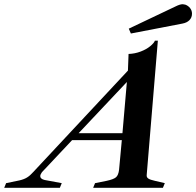

<svg xmlns="http://www.w3.org/2000/svg" viewBox="-104 -891 931 911"><path d="M678 -22 669 0H338L347 -22L402 -33Q435 -40 446.5 -50Q458 -60 461 -86L474 -226H238L95 -74Q87 -63 87 -55Q87 -42 108 -37L189 -22L180 0H-84L-75 -22L-12 -35Q10 -40 24.5 -49Q39 -58 54 -75L503 -556L506 -635Q536 -636 563.5 -646.5Q591 -657 609 -672Q627 -687 631 -698H645L592 -60Q591 -50 599.5 -44Q608 -38 631 -33ZM477 -259 498 -502 269 -259ZM507 -755 730 -861Q750 -871 763 -871Q767 -871 775 -869Q789 -864 798 -852.5Q807 -841 807 -826Q807 -808 795 -795.5Q783 -783 761 -779L517 -732Z"/></svg>

Font: Ibarra Real Nova
Style: Bold Italic
Weight: 700
Italic angle: -22°
Designer: Jose Maria Ribagorda & Octavio Pardo
Foundry: Octavio Pardo
Version: Version 1.014